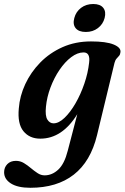

<svg xmlns="http://www.w3.org/2000/svg" viewBox="-72 -664 606 934"><path d="M400 -6.5Q369 121.5 287 185.5Q205 249.5 75.5 249.5Q14.5 249.5 -18.8 228.5Q-52 207.5 -52 174Q-52 150.5 -36.5 134.5Q-21 118.5 5.5 118.5Q26.5 118.5 44.2 129.2Q62 140 78.2 153.8Q94.5 167.5 110.8 178.2Q127 189 145 189Q181.5 189 211.5 161Q241.5 133 257.5 69.5L304 -108.5Q230.5 10.5 124 10.5Q71.5 10.5 42 -25.8Q12.5 -62 19.5 -136.5Q24 -197 51 -255Q78 -313 124 -360Q170 -407 232.5 -434.8Q295 -462.5 370.5 -462.5Q444.5 -462.5 480.8 -447.5Q517 -432.5 514 -410.5Q513 -399 507.2 -392.5Q501.5 -386 495 -378.8Q488.5 -371.5 485 -358ZM151.5 -144.5Q147 -100.5 158.5 -82.2Q170 -64 188.5 -64Q214 -64 242 -90.8Q270 -117.5 295.2 -161.2Q320.5 -205 338.2 -256.8Q356 -308.5 361.5 -359Q368 -409 334.5 -409Q305 -409 274.5 -386Q244 -363 217.8 -324.5Q191.5 -286 173.8 -239Q156 -192 151.5 -144.5ZM345.5 -508.5Q311 -508.5 296 -527Q281 -545.5 289.5 -576.5Q297.5 -607 322.2 -625.8Q347 -644.5 381.5 -644.5Q415.5 -644.5 430.2 -626Q445 -607.5 437 -576.5Q429 -546 404.2 -527.2Q379.5 -508.5 345.5 -508.5Z"/></svg>

Font: Fraunces 72pt S050 SemiBold
Style: Italic
Weight: 600
Italic angle: -16°
Version: Version 1.000; ttfautohint (v1.8.3)